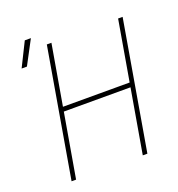

<svg xmlns="http://www.w3.org/2000/svg" viewBox="-138 -883 922 996"><g transform="rotate(-20 323.0 -385.0)"><path d="M555.2 -378.4 551.8 -353.5H161.6L165 -378.4ZM234.9 -710.9 112.3 0H87.4L209.5 -710.9ZM627.9 -710.9 505.9 0H480.5L603 -710.9ZM43.9 -638.2 109.4 -770H143.1L73.2 -638.2Z"/></g></svg>

Font: Roboto Condensed Thin
Style: Italic
Weight: 250
Italic angle: -12°
Designer: Christian Robertson
Foundry: Google
Version: Version 3.008; 2023